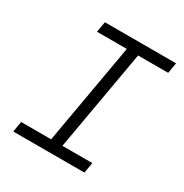

<svg xmlns="http://www.w3.org/2000/svg" viewBox="-161 -820 909 948"><g transform="rotate(30 293.0 -346.5)"><path d="M44.4 0 54.7 -60.1H225.6L326.2 -633.3H156.2L166.5 -693.4H572.3L562 -633.3H390.6L290 -60.1H460.4L450.2 0Z"/></g></svg>

Font: Cascadia Code Light
Style: Italic
Weight: 300
Italic angle: -10°
Monospace: yes
Designer: Aaron Bell
Foundry: Saja Typeworks
Version: Version 2404.023; ttfautohint (v1.8.4)